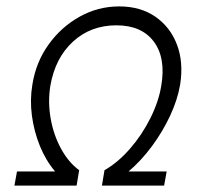

<svg xmlns="http://www.w3.org/2000/svg" viewBox="-20 -579 640 599"><path d="M25 0 33 -44H152Q123 -78 104.5 -123.5Q86 -169 79.5 -218.5Q73 -268 81 -315Q92 -385 131.5 -440Q171 -495 228.5 -527Q286 -559 352 -559Q418 -559 464.5 -527Q511 -495 532 -440Q553 -385 542 -315Q534 -268 511 -218.5Q488 -169 454.5 -123.5Q421 -78 381 -44H500L492 0H298L306 -48Q348 -72 385.5 -115Q423 -158 449 -210Q475 -262 483 -311Q498 -398 460 -449Q422 -500 343 -500Q263 -500 207.5 -449Q152 -398 137 -311Q129 -261 138 -209.5Q147 -158 170.5 -115Q194 -72 227 -48L219 0Z"/></svg>

Font: Jost* Light
Style: Italic
Weight: 300
Italic angle: -10°
Version: Version 3.7